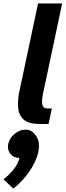

<svg xmlns="http://www.w3.org/2000/svg" viewBox="-83 -720 381 1115"><path d="M193 -90H218L199 0H148Q82 0 53.5 -26.5Q25 -53 22 -97.5Q19 -142 31 -196L138 -700H278L171 -196Q165 -171 162 -146.5Q159 -122 165 -106Q171 -90 193 -90ZM30 197Q-4 197 -23 173Q-42 149 -35 115Q-27 81 2 57Q31 33 65 33Q98 33 117 57Q141 83 143 117Q145 151 132.5 188Q120 225 97 261Q74 297 47 326.5Q20 356 -6 375L-63 321Q-33 299 -5.5 265.5Q22 232 30 197Z"/></svg>

Font: Epunda Sans
Style: Bold Italic
Weight: 700
Italic angle: -12.0243°
Designer: Simon Atzbach
Foundry: typofactur
Version: Version 2.204; ttfautohint (v1.8.4.7-5d5b)